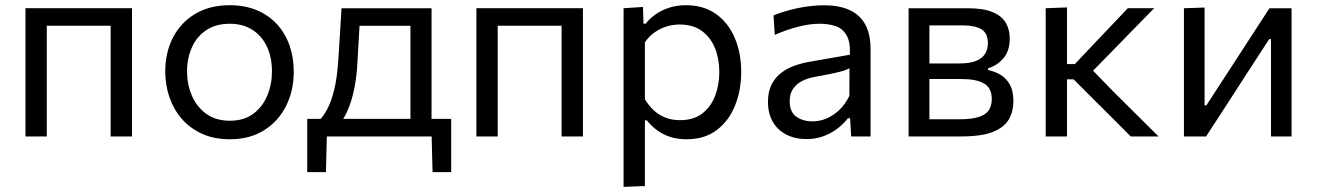

<svg xmlns="http://www.w3.org/2000/svg" viewBox="-20 -528 5096 743"><path d="M78.6 0Q78.6 -55.3 78.6 -106.4Q78.6 -157.6 78.6 -218.8V-268.8Q78.6 -313.3 78.6 -351.1Q78.6 -389 78.6 -424.2Q78.6 -459.5 78.6 -496.2H490.8Q490.8 -459.5 490.8 -424.2Q490.8 -389 490.8 -351.1Q490.8 -313.3 490.8 -268.8V-218.8Q490.8 -157.6 490.8 -106.4Q490.8 -55.3 490.8 0H408.2Q408.2 -55.3 408.2 -106.4Q408.2 -157.6 408.2 -218.8V-268.8Q408.2 -311.4 408.2 -346.6Q408.2 -381.8 408.2 -414.7Q408.2 -447.5 408.2 -483L444.8 -428.3H124.5L161.1 -483Q161.1 -447.5 161.1 -414.7Q161.1 -381.8 161.1 -346.6Q161.1 -311.4 161.1 -268.8V-218.8Q161.1 -157.6 161.1 -106.4Q161.1 -55.3 161.1 0Z M870 10.9Q808.7 10.9 762 -10.3Q715.2 -31.5 683.5 -68.1Q651.8 -104.7 635.6 -152Q619.5 -199.2 619.5 -251Q619.5 -325.3 649.6 -383.2Q679.8 -441.2 735.8 -474.5Q791.7 -507.8 868.7 -507.8Q928 -507.8 974.1 -488.4Q1020.1 -469 1052.1 -434Q1084 -398.9 1100.4 -352.2Q1116.8 -305.5 1116.8 -251Q1116.8 -177.3 1087 -117.9Q1057.2 -58.6 1001.8 -23.8Q946.3 10.9 870 10.9ZM869.8 -60.8Q924.5 -60.8 960.5 -88Q996.6 -115.2 1014.5 -158.6Q1032.4 -201.9 1032.4 -251Q1032.4 -306.9 1012.5 -348.5Q992.5 -390.1 955.9 -413.1Q919.4 -436.1 869.5 -436.1Q815.5 -436.1 778.5 -411.5Q741.5 -386.9 722.7 -344.8Q703.8 -302.8 703.8 -251Q703.8 -201.9 722.2 -158.6Q740.6 -115.2 777.5 -88Q814.4 -60.8 869.8 -60.8Z M1568.3 -13.1Q1568.3 -47.6 1568.3 -79Q1568.3 -110.5 1568.3 -144.4Q1568.3 -178.3 1568.3 -218.9V-268.9Q1568.3 -311.5 1568.3 -346.7Q1568.3 -381.9 1568.3 -414.8Q1568.3 -447.6 1568.3 -483L1605.7 -428.2H1337L1374.6 -483Q1372.9 -451.1 1370.9 -420.5Q1369 -389.9 1367.2 -356.7Q1365.4 -323.5 1363 -282.9Q1360.6 -236.8 1352.8 -194.4Q1345 -151.9 1331.5 -116.1Q1318.1 -80.3 1298.2 -52.8L1217.1 -63.9Q1231.1 -77.7 1246 -104.8Q1260.9 -131.9 1272.8 -178.8Q1284.7 -225.7 1289.3 -297.9Q1293.2 -359.5 1296.1 -405.2Q1298.9 -451 1301.6 -496.1H1650Q1650 -459.5 1650 -424.2Q1650 -388.9 1650 -351.1Q1650 -313.3 1650 -268.9V-218.9Q1650 -157.5 1650 -111Q1650 -64.6 1650 -13.1ZM1168.9 138Q1168.9 112.8 1168.9 87.9Q1168.9 63 1168.9 38.1Q1168.9 12.4 1168.9 -14.7Q1168.9 -41.9 1168.9 -67.9Q1213.7 -67.9 1259.6 -67.9Q1305.4 -67.9 1348.7 -67.9H1546.2Q1589.5 -67.9 1635.3 -67.9Q1681.2 -67.9 1726 -67.9Q1726 -41.9 1726 -14.7Q1726 12.4 1726 38.1Q1726 63 1726 87.9Q1726 112.8 1726 138H1653.9L1650.1 -11.1L1668.5 0H1226.4L1245.1 -11.1L1241.3 138Z M1823.6 0Q1823.6 -55.3 1823.6 -106.4Q1823.6 -157.6 1823.6 -218.8V-268.8Q1823.6 -313.3 1823.6 -351.1Q1823.6 -389 1823.6 -424.2Q1823.6 -459.5 1823.6 -496.2H2235.8Q2235.8 -459.5 2235.8 -424.2Q2235.8 -389 2235.8 -351.1Q2235.8 -313.3 2235.8 -268.8V-218.8Q2235.8 -157.6 2235.8 -106.4Q2235.8 -55.3 2235.8 0H2153.2Q2153.2 -55.3 2153.2 -106.4Q2153.2 -157.6 2153.2 -218.8V-268.8Q2153.2 -311.4 2153.2 -346.6Q2153.2 -381.8 2153.2 -414.7Q2153.2 -447.5 2153.2 -483L2189.8 -428.3H1869.5L1906.1 -483Q1906.1 -447.5 1906.1 -414.7Q1906.1 -381.8 1906.1 -346.6Q1906.1 -311.4 1906.1 -268.8V-218.8Q1906.1 -157.6 1906.1 -106.4Q1906.1 -55.3 1906.1 0Z M2393.1 195.1Q2393.1 139.8 2393.1 87.1Q2393.1 34.4 2393.1 -26.8V-268.8Q2393.1 -324 2393.1 -381.4Q2393.1 -438.9 2393.1 -496.2L2468.2 -501.1L2470.2 -436.4H2478.9Q2493.5 -455.9 2516.6 -472.2Q2539.7 -488.6 2569.5 -498.2Q2599.3 -507.8 2634.6 -507.8Q2702.6 -507.8 2750.4 -474.1Q2798.2 -440.3 2823.2 -381.8Q2848.3 -323.3 2848.3 -249.5Q2848.3 -180 2824.9 -120.7Q2801.5 -61.3 2754.4 -25.2Q2707.3 10.9 2636.3 10.9Q2603.1 10.9 2575.3 2.3Q2547.4 -6.3 2524.5 -22.7Q2501.6 -39.2 2483 -62.4H2475.6V-23.3Q2475.6 35.2 2475.6 86Q2475.6 136.7 2475.6 192ZM2611.4 -63Q2664.6 -63 2698.3 -89.4Q2732 -115.9 2747.8 -158.3Q2763.6 -200.7 2763.6 -249Q2763.6 -299.6 2746.9 -341.3Q2730.2 -383 2696.2 -408.1Q2662.2 -433.1 2610 -433.1Q2583.6 -433.1 2558.8 -425.4Q2534 -417.6 2512.6 -402.3Q2491.2 -387.1 2475.6 -364.3V-144Q2490.8 -118.7 2510.5 -100.6Q2530.3 -82.6 2555.4 -72.8Q2580.5 -63 2611.4 -63Z M3101.1 10.2Q3056.6 10.2 3023 -7.1Q2989.4 -24.3 2970.6 -56.4Q2951.9 -88.6 2951.9 -133.6Q2951.9 -174.1 2966.3 -201.8Q2980.8 -229.6 3004.4 -247.1Q3028 -264.6 3056.5 -274.4Q3085 -284.2 3113.4 -289.1L3269.1 -316.2Q3271 -366.4 3255.6 -392.2Q3240.3 -418.1 3213 -427.1Q3185.7 -436.1 3151.9 -436.1Q3134.9 -436.1 3115.3 -433.7Q3095.8 -431.2 3074.2 -426Q3052.7 -420.7 3028.7 -412.7Q3004.6 -404.6 2978.2 -393.1L2973.4 -468.6Q2991.7 -476 3014.4 -483Q3037 -490 3062.7 -495.6Q3088.4 -501.3 3115.6 -504.4Q3142.7 -507.6 3169.8 -507.6Q3225.5 -507.6 3265.6 -490.1Q3305.8 -472.7 3327.4 -435Q3348.9 -397.3 3348.9 -337.2Q3348.9 -313.8 3348.9 -278.3Q3348.9 -242.8 3348.9 -211V-146.6Q3348.9 -112.7 3348.9 -77.2Q3348.9 -41.8 3348.9 0H3273.9L3269.7 -70.4H3261.3Q3246.1 -50.3 3222.6 -31.9Q3199.2 -13.4 3168.4 -1.6Q3137.6 10.2 3101.1 10.2ZM3125 -58.3Q3151.5 -58.3 3178.1 -69.3Q3204.6 -80.3 3227.7 -102.2Q3250.8 -124.2 3266.9 -157.1L3267.3 -263.9Q3259.3 -259.4 3246.1 -254.9Q3233 -250.5 3206.9 -244.8Q3180.7 -239.1 3133.8 -230.7Q3105.3 -225.5 3083.3 -214.2Q3061.4 -202.8 3048.7 -183.8Q3036 -164.7 3036 -137Q3036 -94 3061.9 -76.1Q3087.7 -58.3 3125 -58.3Z M3496.1 0Q3496.1 -55.3 3496.1 -106.7Q3496.1 -158.1 3496.1 -219.5V-269.5Q3496.1 -313.9 3496.1 -351.5Q3496.1 -389.2 3496.1 -424.3Q3496.1 -459.5 3496.1 -496.1Q3541.1 -496.1 3604.4 -496.1Q3667.6 -496.1 3725.8 -496.1Q3785 -496.1 3820.5 -481.4Q3856 -466.8 3871.8 -440.5Q3887.5 -414.3 3887.5 -378.7Q3887.5 -331.5 3863.3 -302.9Q3839.1 -274.3 3803.7 -263.7V-256.9Q3827.4 -252.4 3849.8 -239.7Q3872.2 -227 3886.9 -202.3Q3901.6 -177.6 3901.6 -136.3Q3901.6 -97.6 3884.4 -66.8Q3867.1 -35.9 3823.3 -18Q3779.4 0 3699 0Q3638.6 0 3586.1 0Q3533.6 0 3496.1 0ZM3576.6 -66.4H3691.8Q3740.1 -66.4 3767.7 -75.4Q3795.3 -84.4 3806.7 -101.9Q3818 -119.4 3818 -144.5Q3818 -187 3788.4 -204.6Q3758.7 -222.2 3701.3 -222.2H3554.3V-282.5H3692.8Q3734.5 -282.5 3758.5 -292.8Q3782.5 -303.1 3792.7 -320.9Q3803 -338.6 3803 -360.9Q3803 -399.1 3778.3 -414.4Q3753.7 -429.7 3707.9 -429.7H3576.6Q3576.6 -389.3 3576.6 -351.8Q3576.6 -314.3 3576.6 -270.3V-220.3Q3576.6 -178.1 3576.6 -141.6Q3576.6 -105.2 3576.6 -66.4Z M4026.6 0Q4026.6 -55.3 4026.6 -106.4Q4026.6 -157.6 4026.6 -218.8V-271.5Q4026.6 -316 4026.6 -353.2Q4026.6 -390.3 4026.6 -424.9Q4026.6 -459.5 4026.6 -496.2L4109.1 -499.3Q4109.1 -444.5 4109.1 -391.5Q4109.1 -338.4 4109.1 -279.8V-205.9Q4109.1 -150 4109.1 -101.4Q4109.1 -52.8 4109.1 0ZM4355.6 0Q4322.1 -34 4288 -67.9Q4253.9 -101.8 4220.1 -135.5L4134.6 -221H4099.7V-280.2H4139.7L4211.5 -356.3Q4244.8 -391.2 4278.2 -426.4Q4311.6 -461.6 4344.4 -496.2H4446.4Q4403.4 -452.5 4360.9 -408.9Q4318.3 -365.3 4276.2 -322.1L4192 -236.2L4189 -276L4287 -175.1Q4331.2 -131.2 4375.4 -87.3Q4419.6 -43.4 4463.3 0Z M4561.6 0Q4561.6 -55.3 4561.6 -106.4Q4561.6 -157.5 4561.6 -218.9V-268.9Q4561.6 -313.3 4561.6 -351.1Q4561.6 -388.9 4561.6 -424.2Q4561.6 -459.5 4561.6 -496.1L4641.5 -498.8Q4641.5 -463.4 4641.5 -429Q4641.5 -394.7 4641.5 -357.8Q4641.5 -321 4641.5 -277.9V-120.1H4648.3L4755.1 -284.4Q4789.6 -337.6 4824.2 -390.9Q4858.7 -444.3 4892.6 -496.1H4978.1Q4978.1 -459.5 4978.1 -424.2Q4978.1 -388.9 4978.1 -351.1Q4978.1 -313.3 4978.1 -268.9V-218.9Q4978.1 -157.5 4978.1 -106.4Q4978.1 -55.3 4978.1 0H4898.5Q4898.5 -54.7 4898.5 -105.4Q4898.5 -156 4898.5 -216.5V-376.5H4891.4L4785.9 -213.8Q4751.2 -159.9 4716.5 -106.4Q4681.8 -52.8 4647.3 0Z"/></svg>

Font: Commissioner Thin
Style: Regular
Weight: 100
Designer: Kostas Bartsokas
Foundry: Kostas Bartsokas
Version: Version 1.001;gftools[0.9.23]